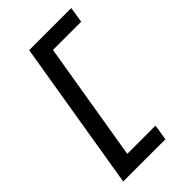

<svg xmlns="http://www.w3.org/2000/svg" viewBox="-282 -922 1164 1164"><g transform="rotate(-45 300.0 -340.0)"><path d="M50 143 210 -823H571L555 -722H313L186 42H428L412 143Z"/></g></svg>

Font: Iosevka Curly Slab Extended
Style: Bold Italic
Weight: 700
Width: 7
Italic angle: -9°
Monospace: yes
Designer: Belleve Invis
Foundry: Belleve Invis
Version: Version 11.0.0; ttfautohint (v1.8.3)